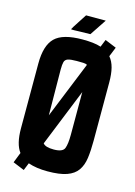

<svg xmlns="http://www.w3.org/2000/svg" viewBox="-119 -827 641 913"><g transform="rotate(15 201.0 -370.5)"><path d="M151 -681Q136 -681 136 -682L144 -696L162 -724L188 -764H285L231 -683L183 -682ZM92 23 36 0 56 -51Q28 -88 28 -165V-484Q28 -573 66.5 -611Q105 -649 202 -649Q230 -649 252.5 -646.5Q275 -644 293 -638L308 -675L364 -652L345 -605Q362 -585 369.5 -555.5Q377 -526 377 -484V-197Q377 -149 372 -112Q367 -75 349.5 -50Q332 -25 297 -12.5Q262 0 202 0Q147 0 107 -14ZM140 -259 253 -538Q246 -542 234 -542.5Q222 -543 202 -543Q172 -543 158.5 -538.5Q145 -534 141.5 -521.5Q138 -509 138 -484ZM204 -108Q248 -108 256.5 -129.5Q265 -151 265 -197V-407L151 -124Q163 -108 204 -108Z"/></g></svg>

Font: New Amsterdam
Style: Regular
Weight: 400
Designer: Vladimir Nikolic
Foundry: Vladimir Nikolic
Version: Version 1.000; ttfautohint (v1.8.4.7-5d5b)